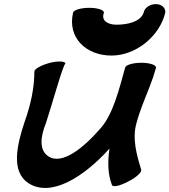

<svg xmlns="http://www.w3.org/2000/svg" viewBox="-20 -862 823 933"><path d="M335 -800C307 -680 397 -592 522 -592C639 -592 755 -684 783 -800C786 -823 766 -842 737 -842C708 -842 681 -823 678 -800C662 -755 598 -742 546 -742C504 -742 470 -762 485 -800C487 -813 455 -824 414 -824C372 -824 337 -813 335 -800ZM147 -514C147 -435 129 -352 100 -271C61 -155 33 -28 118 28C228 99 388 -2 512 -140C503 -78 503 -17 524 37C529 49 564 41 603 20C643 0 671 -26 666 -38C644 -110 621 -189 644 -267C660 -326 685 -384 708 -443C720 -473 730 -503 738 -533C740 -546 708 -557 667 -557C625 -557 590 -546 588 -533C560 -433 530 -307 469 -239C388 -145 281 -57 214 -103C169 -133 177 -200 203 -263C235 -360 286 -548 298 -553C297 -565 262 -567 220 -556C179 -545 146 -526 147 -514Z"/></svg>

Font: Nupuram Black Oblique
Style: Regular
Weight: 900
Designer: Santhosh Thottingal (santhosh.thottingal@gmail.com)
Foundry: SMC
Version: Version 1.000